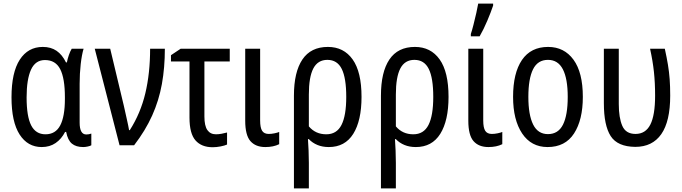

<svg xmlns="http://www.w3.org/2000/svg" viewBox="-20 -808 3792 1068"><path d="M212 10Q134 10 89 -60Q44 -130 44 -267Q44 -405 90 -476Q136 -547 218 -547Q263 -547 294.5 -525.5Q326 -504 347 -461H352Q356 -481 363 -501.5Q370 -522 379 -537H445Q435 -504 429 -451.5Q423 -399 423 -342V-126Q423 -60 460 -60Q475 -60 488 -65V0Q482 4 468 7Q454 10 443 10Q403 10 380 -9Q357 -28 348 -74H342Q322 -35 289.5 -12.5Q257 10 212 10ZM233 -61Q289 -61 315 -110.5Q341 -160 341 -258V-267Q341 -372 315 -423Q289 -474 230 -474Q177 -474 152.5 -420.5Q128 -367 128 -266Q128 -160 153.5 -110.5Q179 -61 233 -61Z M507 -537H593L669 -219Q677 -182 685.5 -145Q694 -108 698 -84H702Q762 -178 788.5 -289.5Q815 -401 815 -537H897Q897 -432 880.5 -340.5Q864 -249 826.5 -165.5Q789 -82 726 0H645Z M1258 -537V-466H1117V-160Q1117 -108 1133.5 -84.5Q1150 -61 1181 -61Q1196 -61 1212.5 -64Q1229 -67 1243 -71V-4Q1230 2 1207 6.5Q1184 11 1163 11Q1101 11 1067.5 -27Q1034 -65 1034 -154V-466H931V-501L985 -537Z M1427 -537V-138Q1427 -98 1438 -80.5Q1449 -63 1475 -63Q1490 -63 1507 -66.5Q1524 -70 1533 -74V-6Q1501 10 1456 10Q1402 10 1373 -23Q1344 -56 1344 -137V-537Z M1991 -269Q1991 -137 1945 -63.5Q1899 10 1809 10Q1774 10 1746 -1.5Q1718 -13 1698 -34H1693Q1695 -5 1696.5 29.5Q1698 64 1698 98V240H1615V-276Q1615 -407 1662 -477Q1709 -547 1804 -547Q1892 -547 1941.5 -477.5Q1991 -408 1991 -269ZM1801 -475Q1748 -475 1723 -427.5Q1698 -380 1698 -282V-105Q1735 -61 1795 -61Q1853 -61 1879.5 -113Q1906 -165 1906 -269Q1906 -374 1881 -424.5Q1856 -475 1801 -475Z M2475 -269Q2475 -137 2429 -63.5Q2383 10 2293 10Q2258 10 2230 -1.5Q2202 -13 2182 -34H2177Q2179 -5 2180.5 29.5Q2182 64 2182 98V240H2099V-276Q2099 -407 2146 -477Q2193 -547 2288 -547Q2376 -547 2425.5 -477.5Q2475 -408 2475 -269ZM2285 -475Q2232 -475 2207 -427.5Q2182 -380 2182 -282V-105Q2219 -61 2279 -61Q2337 -61 2363.5 -113Q2390 -165 2390 -269Q2390 -374 2365 -424.5Q2340 -475 2285 -475Z M2668 -537V-138Q2668 -98 2679 -80.5Q2690 -63 2716 -63Q2731 -63 2748 -66.5Q2765 -70 2774 -74V-6Q2742 10 2697 10Q2643 10 2614 -23Q2585 -56 2585 -137V-537ZM2599 -606V-619Q2605 -636 2613.5 -669.5Q2622 -703 2629.5 -736Q2637 -769 2640 -788H2723V-777Q2711 -741 2690.5 -692.5Q2670 -644 2648 -606Z M3222 -269Q3222 -141 3173 -65.5Q3124 10 3026 10Q2935 10 2884.5 -65.5Q2834 -141 2834 -269Q2834 -402 2883.5 -474.5Q2933 -547 3029 -547Q3118 -547 3170 -476Q3222 -405 3222 -269ZM2919 -269Q2919 -169 2945.5 -115.5Q2972 -62 3028 -62Q3085 -62 3111.5 -114.5Q3138 -167 3138 -269Q3138 -370 3111 -422.5Q3084 -475 3028 -475Q2971 -475 2945 -422.5Q2919 -370 2919 -269Z M3514 9Q3415 8 3377 -51Q3339 -110 3339 -234V-537H3422V-229Q3422 -153 3441.5 -108Q3461 -63 3515 -63Q3571 -63 3597.5 -115Q3624 -167 3624 -276Q3624 -347 3617.5 -408Q3611 -469 3596 -537H3678Q3689 -487 3695.5 -447.5Q3702 -408 3705 -368Q3708 -328 3708 -276Q3708 -133 3658.5 -62Q3609 9 3514 9Z"/></svg>

Font: Avrile Sans Condensed
Style: Regular
Weight: 400
Width: 3
Designer: Monotype Design Team
Foundry: Monotype Imaging Inc.
Version: Version 2.001;September 10, 2019;FontCreator 11.5.0.2425 64-